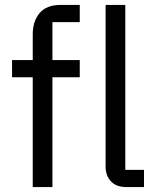

<svg xmlns="http://www.w3.org/2000/svg" viewBox="-20 -760 636 780"><path d="M113 -446H29V-516H113V-620Q113 -674 141 -707Q169 -740 226 -740H304V-670H193V-516H304V-446H193V0H113ZM494 0Q452 0 430.5 -23.5Q409 -47 409 -83V-740H489V-70H565V0Z"/></svg>

Font: IBM Plex Sans
Style: Regular
Weight: 400
Designer: Mike Abbink, Paul van der Laan, Pieter van Rosmalen
Foundry: Bold Monday
Version: Version 3.005